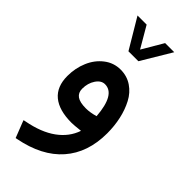

<svg xmlns="http://www.w3.org/2000/svg" viewBox="-287 -700 1018 1018"><g transform="rotate(45 221.5 -191.0)"><path d="M175.3 -481.6 78.1 -644.8 75.6 -648.9H80.1H142.6H144.1L144.6 -647.9L213.1 -530.5L282.1 -647.9L282.6 -648.9H284.1H346.6H351.1L348.6 -644.8L250.9 -481.6L250.4 -480.6H248.9H177.3H175.8ZM296.2 -4.5Q247.9 1 230.2 1Q136.5 1 87.9 -39.3Q39.3 -79.6 39.3 -159.2Q39.3 -218.1 61 -269Q82.6 -319.9 123.4 -351.4Q164.2 -382.9 215.6 -382.9Q263.5 -382.9 300.8 -357.7Q338 -332.5 359.9 -290.7Q381.9 -248.9 392.9 -198.7Q404 -148.6 404 -93.7Q404 51.4 323.4 143.6Q242.8 235.8 86.6 266L78.1 267.5L75.1 259.4L44.8 181.9L40.8 170.8L52.4 168.3Q152.1 149.6 213.1 105.3Q274.1 61 296.2 -4.5ZM299.7 -117.9Q288.2 -269.5 211.6 -269.5Q183.4 -269.5 163 -239Q142.6 -208.6 142.6 -166.8Q142.6 -137 163.5 -121.9Q184.4 -106.8 230.7 -106.8Q261 -106.8 299.7 -117.9Z"/></g></svg>

Font: Vazir FD Medium
Style: Regular
Weight: 500
Foundry: DejaVu fonts team - Redesigned by Saber Rastikerdar
Version: Version 21.10;October 20, 2019;FontCreator 12.0.0.2547 64-bi